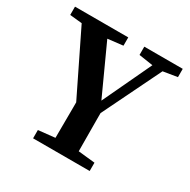

<svg xmlns="http://www.w3.org/2000/svg" viewBox="-151 -803 931 943"><g transform="rotate(30 314.5 -331.5)"><path d="M542 -603 381 -273V-238Q381 -124 382 -57L477 -47V0H156V-47L250 -57Q251 -123 251 -237V-259L80 -609L11 -616V-663H313V-616L227 -606L354 -328L484 -604L404 -616V-663H622V-616Z"/></g></svg>

Font: TypoPRO Source Serif Pro
Style: Regular
Weight: 600
Designer: Frank Grießhammer
Foundry: Adobe Systems Incorporated
Version: Version 1.017;PS 1.0;hotconv 1.0.79;makeotf.lib2.5.61930